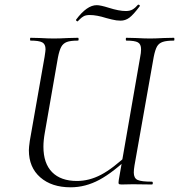

<svg xmlns="http://www.w3.org/2000/svg" viewBox="-20 -786 763 818"><path d="M103 -146Q103 -158 107 -186L170 -544Q174 -570 174 -576Q174 -598 160 -605.5Q146 -613 110 -613Q108 -613 108 -619Q108 -625 110 -625L151 -624Q187 -622 209 -622Q233 -622 271 -624L312 -625Q315 -625 315 -619Q315 -613 312 -613Q280 -613 264.5 -607Q249 -601 241 -586.5Q233 -572 227 -542L171 -221Q165 -188 165 -161Q165 -90 202 -52.5Q239 -15 308 -15Q360 -15 410.5 -41.5Q461 -68 530 -133L539 -125Q463 -52 403.5 -20Q344 12 281 12Q200 12 151.5 -30.5Q103 -73 103 -146ZM486 -19 577 -542Q581 -561 581 -576Q581 -598 567.5 -605.5Q554 -613 518 -613Q516 -613 516 -619Q516 -625 518 -625L559 -624Q597 -622 619 -622Q640 -622 678 -624L721 -625Q723 -625 723 -619Q723 -613 721 -613Q690 -613 673.5 -607.5Q657 -602 649 -588Q641 -574 635 -544L553 -81Q550 -63 550 -51Q550 -27 566 -19.5Q582 -12 627 -12Q631 -12 631 -6Q631 0 627 0L546 -1L498 0Q488 0 486 -3Q484 -6 486 -19ZM310 -695Q308 -695 305.5 -697.5Q303 -700 304 -702Q350 -764 392 -764Q408 -764 443 -753Q487 -739 516 -739Q534 -739 545.5 -746Q557 -753 568 -766H570Q573 -766 575 -763.5Q577 -761 575 -759Q548 -723 531 -710.5Q514 -698 494 -698Q476 -698 456.5 -703Q437 -708 433 -709Q392 -722 363 -722Q346 -722 337 -717Q328 -712 321 -705Q314 -698 311 -695Z"/></svg>

Font: Cormorant Infant
Style: Italic
Weight: 400
Italic angle: -10°
Designer: Christian Thalmann (Catharsis Fonts)
Foundry: Catharsis Fonts
Version: Version 4.000